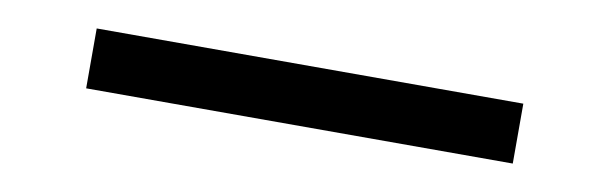

<svg xmlns="http://www.w3.org/2000/svg" viewBox="-24 -25 893 281"><g transform="rotate(10 422.0 115.5)"><path d="M739 160V71H105V160Z"/></g></svg>

Font: Lexend Peta
Style: Regular
Weight: 400
Designer: Bonnie Shaver-Troup, Thomas Jockin
Foundry: Lexend
Version: Version 1.007